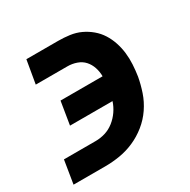

<svg xmlns="http://www.w3.org/2000/svg" viewBox="-124 -637 748 755"><g transform="rotate(-30 250.0 -260.0)"><path d="M2 0 19 -105H163Q185 -105 206.5 -111.5Q228 -118 246.5 -132.5Q265 -147 278.5 -166.5Q292 -186 299 -208H106L123 -312H314Q314 -333 307.5 -352.5Q301 -372 288 -386.5Q275 -401 255 -408Q235 -415 214 -415H70L88 -520H232Q258 -520 284 -516.5Q310 -513 332.5 -502.5Q355 -492 374 -476Q393 -460 406 -439.5Q419 -419 427 -395Q435 -371 438 -345.5Q441 -320 439.5 -293.5Q438 -267 434 -241Q428 -208 417 -175.5Q406 -143 386 -113.5Q366 -84 338 -61.5Q310 -39 278 -25Q246 -11 212.5 -5.5Q179 0 146 0Z"/></g></svg>

Font: Iosevka Extrabold Oblique
Style: Regular
Weight: 800
Italic angle: -9°
Monospace: yes
Designer: Belleve Invis
Foundry: Belleve Invis
Version: Version 32.5.0; ttfautohint (v1.8.4)